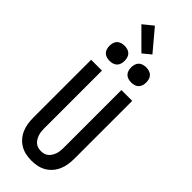

<svg xmlns="http://www.w3.org/2000/svg" viewBox="-378 -1218 1256 1256"><g transform="rotate(45 250.0 -590.0)"><path d="M250 8Q223 8 196.5 2.5Q170 -3 147 -16.5Q124 -30 106.5 -50.5Q89 -71 78.5 -95.5Q68 -120 64 -146.5Q60 -173 60 -200V-735H160V-200Q160 -186 161.5 -172Q163 -158 167.5 -144.5Q172 -131 179.5 -118.5Q187 -106 197.5 -97Q208 -88 222 -84Q236 -80 250 -80Q264 -80 278 -84Q292 -88 302.5 -97Q313 -106 320.5 -118.5Q328 -131 332.5 -144.5Q337 -158 338.5 -172Q340 -186 340 -200V-735H440V-200Q440 -173 436 -146.5Q432 -120 421.5 -95.5Q411 -71 393.5 -50.5Q376 -30 353 -16.5Q330 -3 303.5 2.5Q277 8 250 8ZM350 -815Q336 -815 322 -819Q308 -823 298 -833Q288 -843 284 -857Q280 -871 280 -885Q280 -899 284 -913Q288 -927 298 -937Q308 -947 322 -951Q336 -955 350 -955Q364 -955 378 -951Q392 -947 402 -937Q412 -927 416 -913Q420 -899 420 -885Q420 -871 416 -857Q412 -843 402 -833Q392 -823 378 -819Q364 -815 350 -815ZM150 -815Q136 -815 122 -819Q108 -823 98 -833Q88 -843 84 -857Q80 -871 80 -885Q80 -899 84 -913Q88 -927 98 -937Q108 -947 122 -951Q136 -955 150 -955Q164 -955 178 -951Q192 -947 202 -937Q212 -927 216 -913Q220 -899 220 -885Q220 -871 216 -857Q212 -843 202 -833Q192 -823 178 -819Q164 -815 150 -815ZM263 -997 128 -1132 197 -1188 319 -1043Z"/></g></svg>

Font: Iosevka Term Curly Semibold
Style: Regular
Weight: 600
Designer: Belleve Invis
Foundry: Belleve Invis
Version: Version 32.3.0